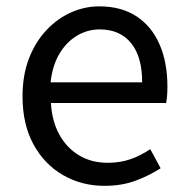

<svg xmlns="http://www.w3.org/2000/svg" viewBox="-20 -577 594 610"><path d="M311.7 13.4Q239.5 13.4 180.4 -20.6Q121.3 -54.6 86.4 -118.2Q51.6 -181.9 51.6 -271Q51.6 -337.5 71.6 -390.1Q91.7 -442.7 126.5 -480.1Q161.4 -517.6 205 -537.2Q248.6 -556.8 295.4 -556.8Q364.6 -556.8 412.8 -525.7Q461 -494.5 486.4 -437.1Q511.9 -379.7 511.9 -301.7Q511.9 -287.4 510.9 -274.1Q510 -260.7 507.6 -249.7H141.9Q145 -192.4 168.3 -149.8Q191.7 -107.2 231.1 -83.5Q270.4 -59.8 322.3 -59.8Q361.8 -59.8 394.5 -71.2Q427.1 -82.7 457.5 -103.1L490.3 -42.5Q454.8 -19.4 411 -3Q367.2 13.4 311.7 13.4ZM140.7 -315.5H431.7Q431.7 -397.1 396.2 -440.3Q360.8 -483.6 296.5 -483.6Q258.5 -483.6 225.1 -463.9Q191.7 -444.3 169.2 -406.9Q146.7 -369.6 140.7 -315.5Z"/></svg>

Font: Noto Sans TC Thin
Style: Regular
Weight: 100
Designer: Ryoko NISHIZUKA 西塚涼子 (kana, bopomofo & ideographs); Paul D. Hunt (Latin, Greek & Cyrillic); Sandoll Communications 산돌커뮤니
Foundry: Adobe
Version: Version 2.004-H2;hotconv 1.0.118;makeotfexe 2.5.65603